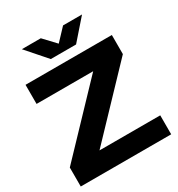

<svg xmlns="http://www.w3.org/2000/svg" viewBox="-215 -1073 1121 1210"><g transform="rotate(-30 346.0 -467.5)"><path d="M16 0V-138L447 -590H35V-729H663V-590L232 -138H674V0ZM254 -790 127 -935H265L346 -849L427 -935H565L438 -790Z"/></g></svg>

Font: Mona Sans Expanded
Style: Bold
Weight: 700
Width: 7
Designer: Deni Anggara
Foundry: GitHub
Version: Version 2.000